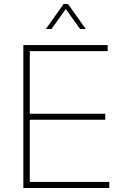

<svg xmlns="http://www.w3.org/2000/svg" viewBox="-20 -934 613 954"><path d="M96 0V-710H515V-680H128V-369H503V-339H128V-30H523V0ZM208 -790 296 -914H318L406 -790H378L307 -889L236 -790Z"/></svg>

Font: Geist Thin
Style: Regular
Weight: 400
Designer: Basement.studio, Andrés Briganti, Mateo Zaragoza
Foundry: Basement.studio, Vercel, Andrés Briganti, Guido Ferreyra, Mateo Zaragoza
Version: Version 1.401